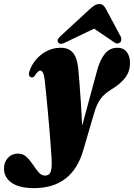

<svg xmlns="http://www.w3.org/2000/svg" viewBox="-135 -698 674 965"><path d="M351.5 -338Q366.5 -396 391.5 -427Q416.5 -458 455 -458Q486 -458 502.2 -436.5Q518.5 -415 518.5 -381.5Q518.5 -340 495.5 -308.8Q472.5 -277.5 425.5 -249Q390 -227.5 370.5 -201.2Q351 -175 337 -126L284.5 53.5Q230 247.5 36 247.5Q-39 247.5 -77 220.2Q-115 193 -115 149.5Q-115 117 -95.2 95.5Q-75.5 74 -44.5 74Q-19.5 74 -1.8 90.8Q16 107.5 30.5 129.5Q45 151.5 59.2 168Q73.5 184.5 91.5 184.5Q108 184.5 116.5 171.8Q125 159 125 123Q125 107 122.2 66.8Q119.5 26.5 115.2 -26Q111 -78.5 106 -132.2Q101 -186 96.5 -230.5Q92 -275 89.5 -298Q86 -324 80.5 -333.5Q75 -343 67.5 -343Q55 -343 39.5 -316.5Q30.5 -305 19 -310.5Q2.5 -319 17.5 -352Q36.5 -397.5 78.2 -427.8Q120 -458 170.5 -458Q209.5 -458 230.8 -433.8Q252 -409.5 258 -356.5Q260.5 -327.5 264.5 -279.8Q268.5 -232 272 -176Q275.5 -120 278 -66.5ZM192 -484Q167.5 -471 157.5 -484.5Q148 -497.5 168.5 -516L314 -650Q327.5 -662.5 338.8 -670Q350 -677.5 363.5 -677.5Q377.5 -677.5 385 -670.2Q392.5 -663 399 -650L472 -513.5Q476 -505 474.5 -496.2Q473 -487.5 468.5 -484.5Q453.5 -473 437.5 -486.5L338 -554Z"/></svg>

Font: Fraunces 144pt S050 Black
Style: Italic
Weight: 900
Italic angle: -16°
Version: Version 1.000; ttfautohint (v1.8.3)